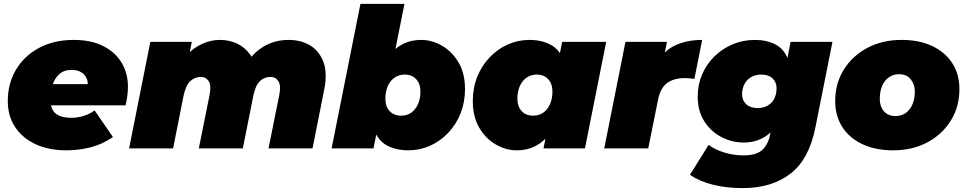

<svg xmlns="http://www.w3.org/2000/svg" viewBox="-20 -762 4966 986"><path d="M321 10Q231 10 163.5 -21Q96 -52 58 -109Q20 -166 20 -243Q20 -333 62 -404Q104 -475 180.5 -516Q257 -557 359 -557Q447 -557 509 -526Q571 -495 604 -441Q637 -387 637 -316Q637 -291 633.5 -267Q630 -243 625 -221H200L221 -330H521L427 -301Q435 -333 426.5 -355.5Q418 -378 398 -390.5Q378 -403 349 -403Q308 -403 284 -381Q260 -359 249.5 -324Q239 -289 239 -251Q239 -200 266.5 -178.5Q294 -157 347 -157Q378 -157 409 -166.5Q440 -176 466 -195L560 -58Q504 -20 443.5 -5Q383 10 321 10Z M1463 -557Q1526 -557 1573 -528.5Q1620 -500 1641 -443.5Q1662 -387 1645 -302L1585 0H1359L1414 -273Q1424 -322 1410 -344.5Q1396 -367 1369 -367Q1338 -367 1315 -345.5Q1292 -324 1281 -271L1227 0H1001L1056 -273Q1066 -322 1052 -344.5Q1038 -367 1011 -367Q980 -367 956.5 -344.5Q933 -322 922 -267L869 0H643L752 -547H965L942 -432L909 -436Q946 -498 1000 -527.5Q1054 -557 1110 -557Q1155 -557 1194.5 -539.5Q1234 -522 1261 -486.5Q1288 -451 1293 -396L1234 -415Q1269 -482 1328 -519.5Q1387 -557 1463 -557Z M1683 0 1831 -742H2057L2003 -472L1954 -274L1920 -110L1898 0ZM2077 10Q2023 10 1980 -8.5Q1937 -27 1912.5 -70.5Q1888 -114 1888 -188Q1888 -258 1904 -324Q1920 -390 1952 -442.5Q1984 -495 2032 -526Q2080 -557 2143 -557Q2198 -557 2249.5 -527.5Q2301 -498 2334.5 -442Q2368 -386 2368 -304Q2368 -237 2345 -179.5Q2322 -122 2281.5 -79.5Q2241 -37 2188.5 -13.5Q2136 10 2077 10ZM2040 -168Q2070 -168 2092 -183.5Q2114 -199 2126.5 -227Q2139 -255 2139 -293Q2139 -331 2117.5 -355Q2096 -379 2058 -379Q2029 -379 2006.5 -363.5Q1984 -348 1971.5 -320Q1959 -292 1959 -254Q1959 -216 1980.5 -192Q2002 -168 2040 -168Z M2633 10Q2579 10 2527 -19.5Q2475 -49 2441.5 -105.5Q2408 -162 2408 -243Q2408 -311 2431 -368Q2454 -425 2494.5 -467.5Q2535 -510 2587.5 -533.5Q2640 -557 2699 -557Q2763 -557 2810 -531Q2857 -505 2877.5 -443.5Q2898 -382 2881 -274Q2867 -186 2833.5 -122Q2800 -58 2750 -24Q2700 10 2633 10ZM2718 -168Q2748 -168 2770 -183.5Q2792 -199 2804.5 -227Q2817 -255 2817 -293Q2817 -331 2795.5 -355Q2774 -379 2736 -379Q2707 -379 2684.5 -363.5Q2662 -348 2649.5 -320Q2637 -292 2637 -254Q2637 -216 2658.5 -192Q2680 -168 2718 -168ZM2771 0 2786 -74 2823 -274 2852 -472 2867 -547H3093L2984 0Z M3083 0 3192 -547H3405L3374 -392L3353 -436Q3387 -501 3447.5 -529Q3508 -557 3586 -557L3546 -357Q3532 -359 3520.5 -360Q3509 -361 3497 -361Q3441 -361 3406.5 -336Q3372 -311 3360 -253L3309 0Z M3794 204Q3711 204 3642.5 187Q3574 170 3523 136L3619 -18Q3652 7 3700.5 21.5Q3749 36 3798 36Q3864 36 3894 8.5Q3924 -19 3934 -68L3948 -138L3989 -294L4024 -464L4040 -547H4255L4168 -110Q4135 57 4038.5 130.5Q3942 204 3794 204ZM3799 -30Q3739 -30 3685 -58Q3631 -86 3597 -139Q3563 -192 3563 -266Q3563 -327 3585.5 -379.5Q3608 -432 3648.5 -472Q3689 -512 3742.5 -534.5Q3796 -557 3857 -557Q3918 -557 3963.5 -533Q4009 -509 4029 -451.5Q4049 -394 4032 -294Q4017 -204 3985 -145.5Q3953 -87 3906 -58.5Q3859 -30 3799 -30ZM3871 -207Q3900 -207 3922 -219.5Q3944 -232 3956 -255Q3968 -278 3968 -309Q3968 -340 3947.5 -359.5Q3927 -379 3889 -379Q3860 -379 3838 -366.5Q3816 -354 3803.5 -331Q3791 -308 3791 -277Q3791 -246 3812.5 -226.5Q3834 -207 3871 -207Z M4566 10Q4476 10 4409 -21.5Q4342 -53 4305.5 -110Q4269 -167 4269 -243Q4269 -333 4313 -404Q4357 -475 4434 -516Q4511 -557 4610 -557Q4701 -557 4767.5 -525.5Q4834 -494 4870.5 -437.5Q4907 -381 4907 -304Q4907 -214 4863 -143Q4819 -72 4742.5 -31Q4666 10 4566 10ZM4579 -166Q4609 -166 4631 -181.5Q4653 -197 4665.5 -225.5Q4678 -254 4678 -293Q4678 -328 4657 -354.5Q4636 -381 4597 -381Q4568 -381 4545.5 -365.5Q4523 -350 4510.5 -321.5Q4498 -293 4498 -254Q4498 -215 4519.5 -190.5Q4541 -166 4579 -166Z"/></svg>

Font: Montserrat Thin Black
Style: Italic
Weight: 900
Italic angle: -11.3°
Version: Version 9.000